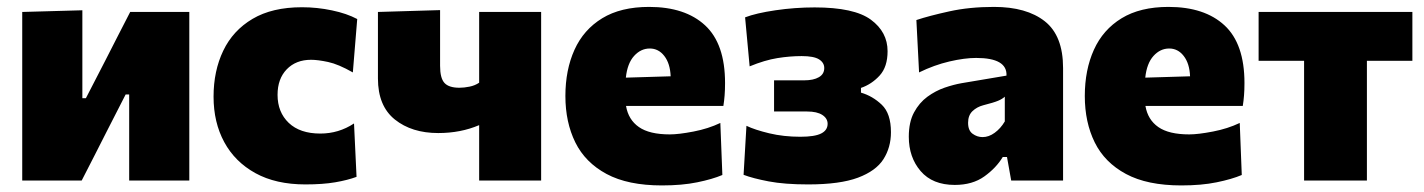

<svg xmlns="http://www.w3.org/2000/svg" viewBox="-20 -536 4228 570"><path d="M46 0V-500.5L224.5 -505.5V-244.5H235L292.5 -356Q311 -392 329.5 -428.5Q348 -465 366.5 -500.5H542V0H363.5V-255.5H353L297 -146Q278.5 -109.5 259.8 -72.8Q241 -36 222.5 0Z M886.5 11.5Q799 11.5 738.2 -22Q677.5 -55.5 645.8 -114Q614 -172.5 614 -249Q614 -325.5 642.8 -385.5Q671.5 -445.5 729.8 -480Q788 -514.5 876.5 -514.5Q921.5 -514.5 965.5 -505.2Q1009.5 -496 1040.5 -479.5L1027.5 -321Q984.5 -345.5 954 -352Q923.5 -358.5 903.5 -358.5Q858.5 -358.5 831.2 -330.2Q804 -302 804 -254.5Q804 -203 837.2 -171.2Q870.5 -139.5 931 -139.5Q985.5 -139.5 1031 -169.5L1038.5 -11Q1011.5 -1 975 5.2Q938.5 11.5 886.5 11.5Z M1402.5 0V-164.5Q1347.5 -141 1281 -141Q1202.5 -141 1152.2 -181.2Q1102 -221.5 1102 -303V-500.5L1286.5 -506V-340.5Q1286.5 -304 1299.5 -289.8Q1312.5 -275.5 1344 -275.5Q1358 -275.5 1374 -278.8Q1390 -282 1402.5 -290.5V-500.5H1586.5V0Z M1945 14.5Q1844 14.5 1780.8 -19.5Q1717.5 -53.5 1688 -113.2Q1658.5 -173 1658.5 -251Q1658.5 -328.5 1685.5 -388.2Q1712.5 -448 1767.8 -481.8Q1823 -515.5 1907 -515.5Q2014 -515.5 2073.2 -460.8Q2132.5 -406 2132.5 -289.5Q2132.5 -268.5 2131.2 -252.8Q2130 -237 2127.5 -221.5H1838.5Q1845.5 -180.5 1876.8 -158.8Q1908 -137 1968.5 -137Q1995 -137 2039 -145.5Q2083 -154 2118.5 -171L2124.5 -16.5Q2095 -4 2050 5.2Q2005 14.5 1945 14.5ZM1909 -392Q1882.5 -392 1862.5 -370Q1842.5 -348 1838 -305.5L1971 -309.5Q1969.5 -347.5 1952.2 -369.8Q1935 -392 1909 -392Z M2379 11.5Q2309 11.5 2262 2.5Q2215 -6.5 2187.5 -17L2196 -162.5Q2221 -150.5 2263.8 -140.2Q2306.5 -130 2356 -130Q2399 -130 2418 -139.8Q2437 -149.5 2437 -168.5Q2437 -184.5 2421.2 -194.8Q2405.5 -205 2376 -205H2278V-297.5H2367.5Q2395 -297.5 2411 -306.8Q2427 -316 2427 -334Q2427 -350 2411.5 -359.8Q2396 -369.5 2360 -369.5Q2325 -369.5 2287.8 -363.5Q2250.5 -357.5 2205.5 -339L2192 -484.5Q2224.5 -497 2282.2 -505.5Q2340 -514 2398.5 -514Q2516 -514 2565.5 -477.5Q2615 -441 2615 -384Q2615 -337.5 2591.5 -311.8Q2568 -286 2536 -275V-261Q2570.5 -251 2597.8 -225Q2625 -199 2625 -143.5Q2625 -98.5 2602.8 -63.5Q2580.5 -28.5 2527 -8.5Q2473.5 11.5 2379 11.5Z M2814.5 13Q2748.5 13 2713.2 -28Q2678 -69 2678 -130Q2678 -173.5 2693.5 -202.2Q2709 -231 2733.2 -248.8Q2757.5 -266.5 2784.5 -275.8Q2811.5 -285 2834.5 -289L2968 -311.5Q2970.5 -364 2878 -364Q2843.5 -364 2798.5 -353.5Q2753.5 -343 2708.5 -321L2700.5 -476.5Q2738 -489 2798 -502.2Q2858 -515.5 2931 -515.5Q3027.5 -515.5 3081.8 -472.8Q3136 -430 3136 -334V0H2982L2969.5 -70H2957Q2937.5 -37.5 2902.2 -12.2Q2867 13 2814.5 13ZM2897 -129Q2915.5 -129 2933 -141.8Q2950.5 -154.5 2963 -175.5V-249Q2955.5 -242 2943 -236.8Q2930.5 -231.5 2899 -223.5Q2880 -218.5 2867 -206Q2854 -193.5 2854 -171.5Q2854 -148.5 2867.5 -138.8Q2881 -129 2897 -129Z M3487 14.5Q3386 14.5 3322.8 -19.5Q3259.5 -53.5 3230 -113.2Q3200.5 -173 3200.5 -251Q3200.5 -328.5 3227.5 -388.2Q3254.5 -448 3309.8 -481.8Q3365 -515.5 3449 -515.5Q3556 -515.5 3615.2 -460.8Q3674.5 -406 3674.5 -289.5Q3674.5 -268.5 3673.2 -252.8Q3672 -237 3669.5 -221.5H3380.5Q3387.5 -180.5 3418.8 -158.8Q3450 -137 3510.5 -137Q3537 -137 3581 -145.5Q3625 -154 3660.5 -171L3666.5 -16.5Q3637 -4 3592 5.2Q3547 14.5 3487 14.5ZM3451 -392Q3424.5 -392 3404.5 -370Q3384.5 -348 3380 -305.5L3513 -309.5Q3511.5 -347.5 3494.2 -369.8Q3477 -392 3451 -392Z M3851.5 0V-355.5H3716.5V-500.5H4173V-355.5H4038V0Z"/></svg>

Font: Heraclito ExtraBold
Style: Regular
Weight: 800
Designer: Kostas Bartsokas (font) & Cristiano Sobral (main changes)
Foundry: Kostas Bartsokas (font) & Cristiano Sobral (main changes)
Version: Version 1.00;July 8, 2020;FontCreator 13.0.0.2655 64-bit